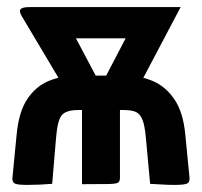

<svg xmlns="http://www.w3.org/2000/svg" viewBox="-20 -519 569 541"><path d="M57 2Q29 2 21.5 -2Q14 -6 15 -18L27 -141Q33 -204 57 -240Q81 -276 117.5 -291Q154 -306 196 -306H333Q375 -306 411 -290.5Q447 -275 471.5 -239Q496 -203 502 -141L514 -18Q515 -6 507.5 -2Q500 2 472 2Q455 2 438.5 1Q422 0 403 -1L391 -131Q388 -165 381.5 -181.5Q375 -198 363 -203.5Q351 -209 328 -209H318V-18Q318 -9 313.5 -5Q309 -1 287 -0.5Q265 0 211 0V-209H201Q167 -209 154.5 -195Q142 -181 138 -131L127 -1Q90 2 57 2ZM166 -264 41 -474Q33 -488 38.5 -493.5Q44 -499 63 -499H489L365 -264L273 -294L334 -411H194L257 -292Z"/></svg>

Font: Yanone Kaffeesatz ExtraLight
Style: Regular
Weight: 200
Designer: Yanone (Cyrillic: Daniel Pouzeot, Huerta Tipografica, and Cyreal)
Foundry: Yanone
Version: Version 2.003